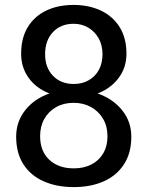

<svg xmlns="http://www.w3.org/2000/svg" viewBox="-20 -741 592 771"><path d="M276.4 10.3Q207 10.3 154.8 -13.2Q103 -36.1 74 -81.3Q44.9 -126.5 44.9 -192.4Q44.9 -252.4 81.1 -298.3Q117.2 -344.2 178.7 -365.7Q125.5 -386.2 95.2 -428Q64.9 -469.7 64.9 -525.4Q64.9 -587.9 91.3 -631.8Q117.7 -675.3 165 -698.2Q212.4 -721.2 275.4 -721.2Q337.4 -721.2 385.7 -698.2Q433.6 -675.3 460.7 -631.6Q487.8 -587.9 487.8 -525.4Q487.8 -469.7 456.5 -428Q425.3 -386.2 372.1 -365.7Q433.6 -344.2 470.5 -298.3Q507.3 -252.4 507.3 -192.4Q507.3 -126.5 478 -81.5Q448.7 -36.1 396.7 -12.9Q344.7 10.3 276.4 10.3ZM276.4 -403.8Q310.5 -403.8 336.4 -418.9Q362.3 -433.6 377 -460.4Q391.6 -487.3 391.6 -523.4Q391.6 -559.1 376.5 -586.4Q361.3 -613.8 335.2 -629.6Q309.1 -645.5 275.4 -645.5Q224.1 -645.5 192.6 -612.1Q161.1 -578.6 161.1 -523.4Q161.1 -469.2 192.9 -436.5Q224.6 -403.8 276.4 -403.8ZM276.4 -64.9Q315.9 -64.9 347.2 -80.6Q377.4 -96.2 394.5 -125.2Q411.6 -154.3 411.6 -194.3Q411.6 -233.9 394 -263.7Q376.5 -293.9 345.7 -311Q314.9 -328.1 275.4 -328.1Q235.8 -328.1 205.6 -311Q175.3 -293.9 158.2 -263.9Q141.1 -233.9 141.1 -194.3Q141.1 -133.8 178 -99.4Q214.8 -64.9 276.4 -64.9Z"/></svg>

Font: Suwannaphum
Style: Regular
Weight: 400
Designer: Danh Hong
Version: Version 8.002; ttfautohint (v1.8.3)